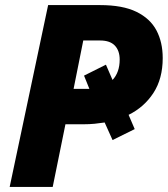

<svg xmlns="http://www.w3.org/2000/svg" viewBox="-20 -734 660 754"><path d="M18 0 169 -714H373Q462 -714 516 -687.5Q570 -661 594.5 -614.5Q619 -568 619 -506Q619 -425 582.5 -369Q546 -313 485 -283L509 -227L422 -184L391 -253Q372 -250 351.5 -248Q331 -246 309 -246H237L187 0ZM269 -385H331L310 -437L396 -480L422 -420Q450 -450 450 -500Q450 -535 431 -555Q412 -575 373 -575H307Z"/></svg>

Font: Noto Sans Disp ExtBd
Style: Italic
Weight: 800
Italic angle: -12°
Designer: Monotype Design Team
Foundry: Monotype Imaging Inc.
Version: Version 2.000;GOOG;noto-source:20170915:90ef993387c0